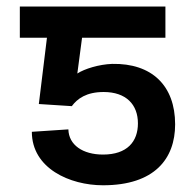

<svg xmlns="http://www.w3.org/2000/svg" viewBox="-20 -548 586 577"><path d="M96.7 -235.4 195.8 -229C212.4 -251.5 239.7 -271.5 291.5 -271.5C358.9 -271.5 394.5 -233.9 394.5 -177.2C394.5 -122.6 362.3 -83.5 289.6 -83.5C229 -83.5 186.5 -112.3 185.5 -159.2L75.7 -151.9C75.7 -42 189.9 8.8 289.6 8.8C444.3 8.8 506.3 -70.8 506.3 -174.3C506.3 -290.5 436.5 -358.4 316.9 -356C277.3 -354.5 234.4 -341.3 212.4 -327.1L226.6 -434.6H477.1V-528.3H39.6V-434.6H121.1Z"/></svg>

Font: Inteeer Medium
Style: Regular
Weight: 500
Designer: Rasmus Andersson
Foundry: rsms
Version: Version 4.001;Glyphs 3.4 (3402)